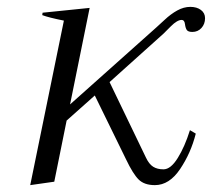

<svg xmlns="http://www.w3.org/2000/svg" viewBox="-20 -529 617 559"><path d="M456 -431 299 -290 405 -70Q414 -51 426 -43.5Q438 -36 456 -36Q477 -36 497.5 -69Q518 -102 533 -150L550 -140Q536 -84 504.5 -37Q473 10 431 10Q400 10 383.5 -6.5Q367 -23 347 -65L256 -251L174 -178L138 0L68 10L166 -469Q121 -478 103 -485L104 -492L241 -506L184 -225L435 -449Q441 -454 459 -471Q477 -488 496 -498.5Q515 -509 534 -509Q553 -509 565 -500Q577 -491 577 -476Q577 -459 566.5 -447.5Q556 -436 540 -436Q528 -436 524 -441.5Q520 -447 518.5 -459Q517 -471 509 -471Q496 -471 477.5 -452.5Q459 -434 456 -431Z"/></svg>

Font: Trirong Light
Style: Italic
Weight: 300
Italic angle: -12°
Designer: Katatrad Team
Foundry: CadsonDemak
Version: Version 1.001